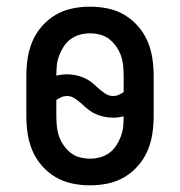

<svg xmlns="http://www.w3.org/2000/svg" viewBox="-20 -548 540 576"><path d="M250 8Q223 8 196.5 2.5Q170 -3 147 -16.5Q124 -30 106 -50.5Q88 -71 77.5 -95.5Q67 -120 63 -146.5Q59 -173 59 -200V-320Q59 -347 63 -373.5Q67 -400 77.5 -424.5Q88 -449 106 -469.5Q124 -490 147 -503.5Q170 -517 196.5 -522.5Q223 -528 250 -528Q277 -528 303.5 -522.5Q330 -517 353 -503.5Q376 -490 394 -469.5Q412 -449 422.5 -424.5Q433 -400 437 -373.5Q441 -347 441 -320V-200Q441 -173 437 -146.5Q433 -120 422.5 -95.5Q412 -71 394 -50.5Q376 -30 353 -16.5Q330 -3 303.5 2.5Q277 8 250 8ZM319 -260Q328 -260 336 -263.5Q344 -267 351 -272V-320Q351 -335 349.5 -350.5Q348 -366 343 -380.5Q338 -395 329 -408Q320 -421 308 -430.5Q296 -440 280.5 -444Q265 -448 250 -448Q235 -448 220 -444Q205 -440 192.5 -431Q180 -422 171.5 -409Q163 -396 157.5 -381.5Q152 -367 150.5 -352Q149 -337 149 -321Q157 -323 165 -324Q173 -325 181 -325Q194 -325 206.5 -322.5Q219 -320 231 -315Q243 -310 253.5 -302Q264 -294 273 -285Q283 -276 294.5 -268Q306 -260 319 -260ZM250 -72Q265 -72 280 -76Q295 -80 307.5 -89Q320 -98 328.5 -111Q337 -124 342.5 -138.5Q348 -153 349.5 -168Q351 -183 351 -199Q343 -197 335 -196Q327 -195 319 -195Q306 -195 293.5 -197.5Q281 -200 269 -205Q257 -210 246.5 -218Q236 -226 227 -235Q217 -244 205.5 -252Q194 -260 181 -260Q172 -260 164 -256.5Q156 -253 149 -248V-200Q149 -185 150.5 -169.5Q152 -154 157 -139.5Q162 -125 171 -112Q180 -99 192 -89.5Q204 -80 219.5 -76Q235 -72 250 -72Z"/></svg>

Font: Iosevka Curly Slab Medium
Style: Regular
Weight: 500
Monospace: yes
Designer: Belleve Invis
Foundry: Belleve Invis
Version: Version 22.1.2; ttfautohint (v1.8.4)